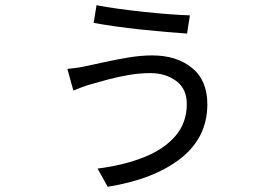

<svg xmlns="http://www.w3.org/2000/svg" viewBox="-20 -657 1040 738"><path d="M698 -257Q698 -316 657 -346Q616 -376 558 -376Q516 -376 473.5 -368.5Q431 -361 393.5 -351Q356 -341 329 -333Q311 -328 292.5 -321Q274 -314 262 -309L239 -392Q256 -394 275.5 -396.5Q295 -399 311 -403Q340 -409 383 -418.5Q426 -428 473.5 -436Q521 -444 565 -444Q659 -444 718 -396Q777 -348 777 -256Q777 -129 675 -48.5Q573 32 394 61L355 -9Q456 -22 533 -52.5Q610 -83 654 -134Q698 -185 698 -257ZM351 -637Q386 -630 433.5 -623.5Q481 -617 531.5 -611.5Q582 -606 629 -602.5Q676 -599 710 -598L699 -528Q668 -530 621 -534Q574 -538 521.5 -543.5Q469 -549 421 -556Q373 -563 340 -569Z"/></svg>

Font: Go Noto Kurrent-Regular
Style: Regular
Weight: 400
Designer: Monotype Design Team
Foundry: Monotype Imaging Inc.
Version: Version 2.012; ttfautohint (v1.8.4.7-5d5b)